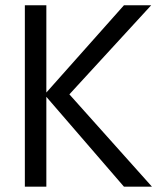

<svg xmlns="http://www.w3.org/2000/svg" viewBox="-20 -700 613 720"><path d="M73.2 0V-680.2H153.8V-353L444.8 -680.2H546.9L240.2 -346.2L549.8 0H444.8L153.8 -336.9V0Z"/></svg>

Font: TASA Orbiter Deck
Style: Regular
Weight: 400
Designer: Weizhong Zhang
Version: Version 1.000;Glyphs 3.1.2 (3151)